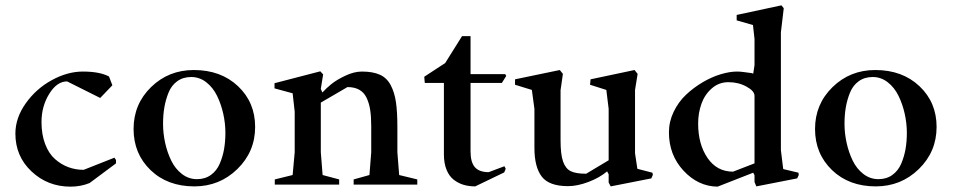

<svg xmlns="http://www.w3.org/2000/svg" viewBox="-20 -697 3597 725"><path d="M246.1 7.8Q160.2 7.8 99.1 -49.6Q38.1 -106.9 38.1 -192.4Q38.1 -252 77.4 -307.1Q116.7 -362.3 175.8 -394.5Q234.9 -426.8 293 -426.8Q356.4 -426.8 391.6 -408.2L404.3 -375L358.4 -327.1L233.4 -389.6Q194.8 -389.6 165.8 -342.5Q136.7 -295.4 136.7 -236.3Q136.7 -189.5 150.4 -153.3Q164.1 -117.2 187.3 -96.7Q210.4 -76.2 237.8 -65.9Q265.1 -55.7 295.9 -55.7L412.1 -101.6L418 -92.8V-80.1L318.4 -5.9Q285.2 7.8 246.1 7.8Z M713.9 6.8Q612.3 6.8 548.3 -54.9Q484.4 -116.7 484.4 -210Q484.4 -303.7 550.5 -368.2Q616.7 -432.6 711.9 -432.6Q814 -432.6 878.7 -371.6Q943.4 -310.5 943.4 -217.8Q943.4 -124 876.2 -58.6Q809.1 6.8 713.9 6.8ZM723.6 -20.5Q754.4 -20.5 776.4 -36.4Q798.3 -52.2 809.8 -79.1Q821.3 -106 826.2 -134.5Q831.1 -163.1 831.1 -195.3Q831.1 -231.4 823 -267.6Q814.9 -303.7 799.6 -335.2Q784.2 -366.7 758.8 -386.5Q733.4 -406.2 702.1 -406.2Q671.4 -406.2 649.4 -390.4Q627.4 -374.5 616.5 -347.4Q605.5 -320.3 600.6 -291.5Q595.7 -262.7 595.7 -229.5Q595.7 -193.8 603.5 -158Q611.3 -122.1 626.5 -90.8Q641.6 -59.6 667 -40Q692.4 -20.5 723.6 -20.5Z M1017.6 0V-19.5L1085 -36.1L1092.8 -122.1V-275.4L1085 -344.7L1016.6 -363.3V-382.8L1189.5 -427.7L1200.2 -416L1191.4 -361.3L1197.3 -347.7Q1211.9 -363.8 1231.4 -379.6Q1251 -395.5 1283.9 -411.1Q1316.9 -426.8 1346.7 -426.8Q1388.2 -426.8 1414.6 -414.8Q1440.9 -402.8 1455.3 -375.5Q1469.7 -348.1 1475.1 -311.5Q1480.5 -274.9 1480.5 -217.8V-122.1L1487.3 -36.1L1555.7 -19.5V0H1315.4V-19.5L1375 -36.1L1381.8 -122.1V-219.7Q1381.8 -255.9 1377.9 -281.5Q1374 -307.1 1364.3 -327.6Q1354.5 -348.1 1336.4 -358.2Q1318.4 -368.2 1292 -368.2L1191.4 -309.6V-122.1L1198.2 -36.1L1260.7 -19.5V0Z M1774.4 6.8Q1751 6.8 1731 1Q1710.9 -4.9 1693.6 -18.1Q1676.3 -31.2 1666.3 -55.7Q1656.2 -80.1 1656.2 -114.3V-383.8H1584L1582 -407.2L1661.1 -459L1724.6 -560.5H1756.8V-417H1887.7L1891.6 -410.2L1875 -383.8H1756.8V-125Q1756.8 -84.5 1773.2 -65.7Q1789.6 -46.9 1825.2 -46.9L1884.8 -69.3L1889.6 -59.6L1883.8 -45.9Z M2286.1 6.8 2278.3 -7.8V-39.1L2272.5 -49.8Q2244.1 -25.9 2202.1 -10Q2160.2 5.9 2125 5.9Q2053.2 5.9 2025.6 -30.3Q1998 -66.4 1998 -138.7V-286.1L1988.3 -357.4L1924.8 -377V-397.5L2093.8 -432.6L2105.5 -418L2096.7 -356.4V-167Q2096.7 -113.8 2106.2 -86.9Q2115.7 -60.1 2135.3 -50.5Q2154.8 -41 2193.4 -41L2278.3 -91.8V-286.1L2269.5 -357.4L2208 -377L2210 -397.5L2376 -432.6L2387.7 -418L2377.9 -357.4V-118.2L2386.7 -59.6L2443.4 -44.9L2445.3 -37.1L2439.5 -23.4Z M2689.5 7.8Q2616.2 6.8 2561 -52.5Q2505.9 -111.8 2505.9 -197.3Q2505.9 -237.8 2523.9 -275.1Q2542 -312.5 2570.6 -339.4Q2599.1 -366.2 2633.5 -386.5Q2668 -406.7 2701.7 -416.7Q2735.4 -426.8 2762.7 -426.8Q2772.5 -426.8 2783.7 -425.5Q2794.9 -424.3 2805.9 -422.6Q2816.9 -420.9 2818.4 -420.9L2824.2 -418.9L2829.1 -451.2V-549.8L2823.2 -602.5L2761.7 -620.1V-640.6L2930.7 -676.8L2939.5 -666L2928.7 -575.2V-129.9L2937.5 -58.6L2995.1 -44.9L2996.1 -36.1L2990.2 -23.4L2835.9 6.8L2829.1 -9.8V-35.2L2824.2 -44.9ZM2748 -48.8 2829.1 -80.1V-335Q2829.1 -353.5 2798.6 -370.1Q2768.1 -386.7 2730.5 -386.7Q2694.3 -386.7 2667.5 -363Q2640.6 -339.4 2628.4 -304.4Q2616.2 -269.5 2616.2 -230.5Q2616.2 -152.3 2651.6 -100.6Q2687 -48.8 2748 -48.8Z M3287.1 6.8Q3185.5 6.8 3121.6 -54.9Q3057.6 -116.7 3057.6 -210Q3057.6 -303.7 3123.8 -368.2Q3189.9 -432.6 3285.2 -432.6Q3387.2 -432.6 3451.9 -371.6Q3516.6 -310.5 3516.6 -217.8Q3516.6 -124 3449.5 -58.6Q3382.3 6.8 3287.1 6.8ZM3296.9 -20.5Q3327.6 -20.5 3349.6 -36.4Q3371.6 -52.2 3383.1 -79.1Q3394.5 -106 3399.4 -134.5Q3404.3 -163.1 3404.3 -195.3Q3404.3 -231.4 3396.2 -267.6Q3388.2 -303.7 3372.8 -335.2Q3357.4 -366.7 3332 -386.5Q3306.6 -406.2 3275.4 -406.2Q3244.6 -406.2 3222.7 -390.4Q3200.7 -374.5 3189.7 -347.4Q3178.7 -320.3 3173.8 -291.5Q3168.9 -262.7 3168.9 -229.5Q3168.9 -193.8 3176.8 -158Q3184.6 -122.1 3199.7 -90.8Q3214.8 -59.6 3240.2 -40Q3265.6 -20.5 3296.9 -20.5Z"/></svg>

Font: Comprehension SemiBold
Style: Regular
Weight: 600
Designer: Alfredo Marco Pradil
Foundry: Alfredo Marco Pradil
Version: 1.0